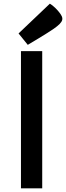

<svg xmlns="http://www.w3.org/2000/svg" viewBox="-20 -1026 360 1046"><path d="M131.3 -781.7C131.3 -781.7 237.3 -844.2 272.5 -869.1C329.6 -909.2 329.6 -925.8 300.3 -961.9C272.5 -995.6 251.5 -1005.9 251.5 -1005.9L81.1 -843.8ZM94.2 0H210V-747.6H94.2Z"/></svg>

Font: Doppio One
Style: Regular
Weight: 400
Designer: Szymon Celej
Foundry: Sorkin Type Co
Version: Version 1.002